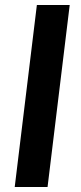

<svg xmlns="http://www.w3.org/2000/svg" viewBox="-20 -743 322 763"><path d="M169 0H38.5L126.5 -723H257Z"/></svg>

Font: Lato 2
Style: Bold Italic
Weight: 700
Italic angle: -7°
Designer: Lukasz Dziedzic with Adam Twardoch and Botio Nikoltchev
Foundry: tyPoland Lukasz Dziedzic
Version: Version 2.015; 2015-08-06; http://www.latofonts.com/